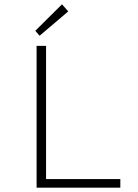

<svg xmlns="http://www.w3.org/2000/svg" viewBox="-20 -872 640 892"><path d="M150 0V-659H194V-40H539V0ZM164 -706 144 -729 268 -852 297 -819Z"/></svg>

Font: Source Code Pro Light
Style: Regular
Weight: 300
Monospace: yes
Designer: Paul D. Hunt, Teo Tuominen
Foundry: Adobe Systems Incorporated
Version: Version 2.030;PS 1.000;hotconv 16.6.51;makeotf.lib2.5.65220